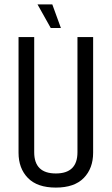

<svg xmlns="http://www.w3.org/2000/svg" viewBox="-20 -840 506 870"><path d="M150 -820H217L256 -713H210ZM331 -672H402V-148Q402 -77 359.5 -33.5Q317 10 233 10Q149 10 106.5 -33.5Q64 -77 64 -148V-672H135V-150Q135 -54 233 -54Q331 -54 331 -150Z"/></svg>

Font: Khand
Style: Regular
Weight: 400
Designer: Devanagari: Sanchit Sawaria, Jyotish Sonowal; Latin: Satya Rajpurohit
Foundry: Indian Type Foundry
Version: Version 1.100;PS 1.0;hotconv 1.0.78;makeotf.lib2.5.61930; tt